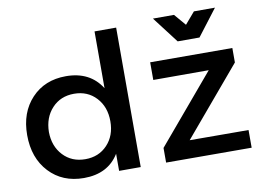

<svg xmlns="http://www.w3.org/2000/svg" viewBox="-80 -878 1379 1006"><g transform="rotate(-10 609.5 -375.0)"><path d="M1013 -615H897L790 -755H902L955 -693L1008 -755H1120ZM477 -440V-742H592V0H477V-91Q418 5 290 5Q176 5 105.5 -70.5Q35 -146 35 -268Q35 -388 105 -462.5Q175 -537 288 -537Q416 -537 477 -440ZM869 -94 1182 -93V1L727 0V-78L1031 -438H736V-532L1173 -531V-454ZM477 -264Q477 -341 431.5 -390Q386 -439 314 -439Q242 -439 196.5 -390Q151 -341 150 -264Q151 -188 196.5 -139.5Q242 -91 314 -91Q386 -91 431.5 -139.5Q477 -188 477 -264Z"/></g></svg>

Font: Montserrat-Arabic
Style: Regular
Weight: 400
Designer: Mohamed Gaber
Foundry: Kief Type Foundry
Version: Version 5.008;PS 005.008;hotconv 1.0.88;makeotf.lib2.5.64775